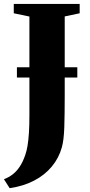

<svg xmlns="http://www.w3.org/2000/svg" viewBox="-44 -763 460 976"><path d="M-24 148Q0 139 20 123.8Q40 108.5 56.2 84.2Q72.5 60 84.5 24.5Q91.5 4.5 96 -22.2Q100.5 -49 103 -87Q105.5 -125 105.5 -177.5V-679L26 -695.5V-743H361V-695.5L285 -679.5V-275Q285 -180.5 282.8 -115Q280.5 -49.5 270.5 -14.5Q255.5 40 219.5 83.5Q183.5 127 129.2 155.2Q75 183.5 5 193.5ZM349 -421V-369H42V-421Z"/></svg>

Font: Merriweather 72pt Black
Style: Regular
Weight: 900
Version: Version 2.100